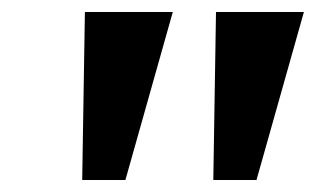

<svg xmlns="http://www.w3.org/2000/svg" viewBox="-20 -743 526 320"><path d="M335.5 -443 340 -723H486.5L407.5 -443ZM117 -443 121.5 -723H268L189 -443Z"/></svg>

Font: Public Sans Thin
Style: Bold Italic
Weight: 700
Italic angle: -8°
Version: Version 2.001